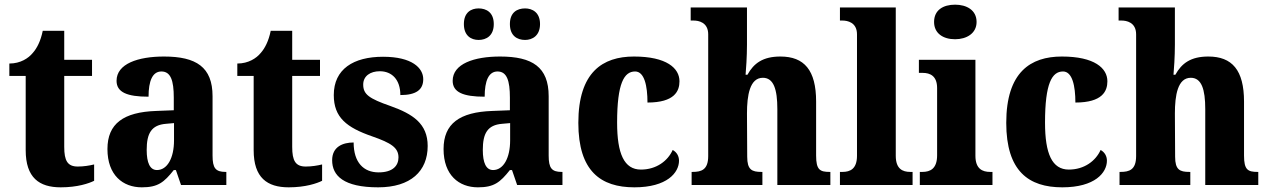

<svg xmlns="http://www.w3.org/2000/svg" viewBox="-20 -792 5431 822"><path d="M240 10C312 10 361 -7 383 -18V-88C363 -83 338 -79 313 -79C269 -79 255 -104 255 -163V-467H374V-536H255V-660H163C154 -616 138 -585 120 -565C102 -543 68 -520 20 -520V-467H90V-149C90 -31 148 10 240 10Z M587 10C656 10 682 -11 724 -64H733L755 0H949V-56H946C903 -56 890 -72 890 -126V-380C890 -505 820 -550 682 -550C571 -550 479 -519 479 -446C479 -397 524 -378 616 -378C616 -446 633 -486 671 -486C711 -486 724 -447 724 -374V-320L648 -317C509 -312 440 -263 440 -154C440 -42 506 10 587 10ZM652 -64C622 -64 608 -95 608 -150C608 -221 628 -257 691 -262L725 -265V-191C725 -115 696 -64 652 -64Z M1216 10C1288 10 1337 -7 1359 -18V-88C1339 -83 1314 -79 1289 -79C1245 -79 1231 -104 1231 -163V-467H1350V-536H1231V-660H1139C1130 -616 1114 -585 1096 -565C1078 -543 1044 -520 996 -520V-467H1066V-149C1066 -31 1124 10 1216 10Z M1599 10C1738 10 1811 -59 1811 -167C1811 -263 1747 -304 1652 -338C1560 -370 1535 -388 1535 -430C1535 -467 1566 -487 1606 -487C1658 -487 1694 -451 1694 -385C1762 -385 1792 -408 1792 -453C1792 -501 1744 -549 1620 -549C1493 -549 1409 -496 1409 -385C1409 -289 1464 -246 1574 -208C1654 -180 1686 -160 1686 -118C1686 -83 1662 -54 1601 -54C1537 -54 1494 -96 1494 -182C1448 -182 1402 -164 1402 -106C1402 -40 1451 10 1599 10Z M2228 -621C2259 -621 2292 -639 2292 -689C2292 -739 2259 -756 2228 -756C2194 -756 2163 -739 2163 -689C2163 -639 2194 -621 2228 -621ZM2029 -621C2062 -621 2094 -639 2094 -689C2094 -739 2062 -756 2029 -756C1997 -756 1966 -739 1966 -689C1966 -639 1997 -621 2029 -621ZM2026 10C2095 10 2121 -11 2163 -64H2172L2194 0H2388V-56H2385C2342 -56 2329 -72 2329 -126V-380C2329 -505 2259 -550 2121 -550C2010 -550 1918 -519 1918 -446C1918 -397 1963 -378 2055 -378C2055 -446 2072 -486 2110 -486C2150 -486 2163 -447 2163 -374V-320L2087 -317C1948 -312 1879 -263 1879 -154C1879 -42 1945 10 2026 10ZM2091 -64C2061 -64 2047 -95 2047 -150C2047 -221 2067 -257 2130 -262L2164 -265V-191C2164 -115 2135 -64 2091 -64Z M2696 10C2836 10 2887 -53 2887 -104C2887 -123 2878 -140 2860 -150C2839 -103 2790 -66 2724 -66C2652 -66 2622 -134 2622 -267C2622 -436 2652 -486 2699 -486C2739 -486 2752 -424 2752 -353C2868 -353 2889 -402 2889 -444C2889 -500 2834 -550 2694 -550C2560 -550 2456 -483 2456 -266C2456 -59 2552 10 2696 10Z M2941 0H3244V-56H3240C3199 -56 3179 -65 3179 -121L3178 -306C3178 -384 3190 -459 3246 -459C3292 -459 3308 -410 3308 -325V0H3535V-56H3532C3490 -56 3474 -65 3474 -126V-357C3474 -492 3423 -550 3321 -550C3246 -550 3207 -521 3180 -472H3172C3174 -493 3178 -550 3178 -601V-760H2937V-704H2950C2970 -704 3012 -697 3012 -645V-124C3012 -65 2983 -56 2945 -56H2941Z M3576 0H3887V-56H3877C3844 -56 3815 -69 3815 -125V-760H3576V-704H3587C3607 -704 3649 -697 3649 -645V-125C3649 -69 3620 -56 3587 -56H3576Z M4069 -624C4118 -624 4161 -649 4161 -698C4161 -749 4118 -772 4069 -772C4018 -772 3979 -749 3979 -698C3979 -649 4018 -624 4069 -624ZM3918 0H4229V-56H4219C4186 -56 4156 -69 4156 -125V-536H3914V-480H3930C3962 -480 3992 -467 3992 -415V-127C3992 -70 3963 -56 3929 -56H3918Z M4528 10C4668 10 4719 -53 4719 -104C4719 -123 4710 -140 4692 -150C4671 -103 4622 -66 4556 -66C4484 -66 4454 -134 4454 -267C4454 -436 4484 -486 4531 -486C4571 -486 4584 -424 4584 -353C4700 -353 4721 -402 4721 -444C4721 -500 4666 -550 4526 -550C4392 -550 4288 -483 4288 -266C4288 -59 4384 10 4528 10Z M4773 0H5076V-56H5072C5031 -56 5011 -65 5011 -121L5010 -306C5010 -384 5022 -459 5078 -459C5124 -459 5140 -410 5140 -325V0H5367V-56H5364C5322 -56 5306 -65 5306 -126V-357C5306 -492 5255 -550 5153 -550C5078 -550 5039 -521 5012 -472H5004C5006 -493 5010 -550 5010 -601V-760H4769V-704H4782C4802 -704 4844 -697 4844 -645V-124C4844 -65 4815 -56 4777 -56H4773Z"/></svg>

Font: Noto Serif Bengali SemiCondensed ExtraBold
Style: Regular
Weight: 800
Width: 4
Designer: Juan Bruce, Universal Thirst, Indian Type Foundry and the Monotype Design Team.
Foundry: Monotype Imaging Inc.
Version: Version 2.003